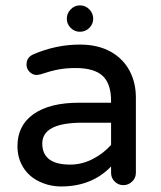

<svg xmlns="http://www.w3.org/2000/svg" viewBox="-20 -672 589 703"><path d="M224.6 -603.5Q224.6 -623 238.8 -637.7Q252.9 -652.3 272.5 -652.3Q293 -652.3 307.1 -637.7Q321.3 -623 321.3 -603.5Q321.3 -584 307.1 -569.8Q293 -555.7 272.5 -555.7Q252.9 -555.7 238.8 -569.8Q224.6 -584 224.6 -603.5ZM125 -6.8Q86.9 -24.4 65.4 -58.6Q43.9 -92.8 43.9 -136.7Q43.9 -212.9 103 -254.4Q162.1 -295.9 269.5 -295.9H386.7V-302.7Q386.7 -365.2 356 -394Q325.2 -422.9 256.8 -422.9Q221.7 -422.9 193.4 -417.5Q165 -412.1 127 -399.4L114.3 -397.5Q99.6 -397.5 88.4 -408.7Q77.1 -419.9 77.1 -435.5Q77.1 -462.9 103.5 -473.6Q185.5 -508.8 272.5 -508.8Q339.8 -508.8 387.7 -481.4Q432.6 -455.1 455.1 -411.6Q477.5 -368.2 477.5 -315.4V-39.1Q477.5 -20.5 463.9 -7.3Q450.2 5.9 431.6 5.9Q413.1 5.9 399.9 -7.3Q386.7 -20.5 386.7 -39.1V-62.5Q316.4 10.7 204.1 10.7Q162.1 10.7 125 -6.8ZM386.7 -141.6V-222.7H281.2Q134.8 -222.7 134.8 -146.5Q134.8 -69.3 237.3 -69.3Q279.3 -69.3 318.8 -89.4Q358.4 -109.4 386.7 -141.6Z"/></svg>

Font: jf-openhuninn-1.0
Style: Regular
Weight: 400
Designer: [Kosugi Maru]
      Designed by Motoya company      

      [Varela Round]
      Joe Prince(Latin component); Avraham Co
Foundry: justfont CO.,LTD.
Version: 1.0